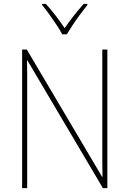

<svg xmlns="http://www.w3.org/2000/svg" viewBox="-20 -969 667 989"><path d="M533 0H510L121 -658H119Q120 -623 120 -591Q120 -559 120 -519V0H94V-714H118L506 -58H508Q507 -95 507 -132.5Q507 -170 507 -200V-714H533ZM301 -792Q289 -814 270.5 -842Q252 -870 232.5 -897Q213 -924 197 -943V-949H216Q241 -922 267 -888Q293 -854 313 -824Q356 -887 411 -949H430V-943Q413 -922 393 -895Q373 -868 355 -841Q337 -814 324 -792Z"/></svg>

Font: Noto Sans Lao Looped SemiCondensed Thin
Style: Regular
Weight: 100
Width: 4
Designer: Mark Frömberg, Ben Mitchell
Foundry: The Fontpad Ltd
Version: Version 1.002; ttfautohint (v1.8.4.7-5d5b)